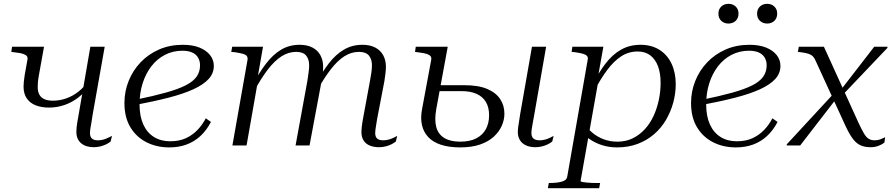

<svg xmlns="http://www.w3.org/2000/svg" viewBox="-20 -760 4671 1003"><path d="M183 -366Q179 -344 178 -329.5Q177 -315 177 -305Q177 -281 186 -265Q195 -249 213 -241.5Q231 -234 256 -234Q292 -234 326 -246Q360 -258 389.5 -281Q419 -304 441 -338L446 -312Q422 -276 389 -250.5Q356 -225 317 -211.5Q278 -198 236 -198Q196 -198 166 -210Q136 -222 119.5 -246.5Q103 -271 103 -308Q103 -319 104.5 -333.5Q106 -348 109 -368L123 -446Q126 -460 120 -467Q114 -474 101 -478.5Q88 -483 68 -485L39 -489L43 -516H210ZM450 -65Q450 -46 460 -36.5Q470 -27 492 -27Q506 -27 519 -30.5Q532 -34 544 -40Q556 -46 565 -50L558 -21Q549 -13 534.5 -6Q520 1 503.5 5Q487 9 470 9Q428 9 403.5 -12Q379 -33 379 -71Q379 -81 380 -93.5Q381 -106 384 -122.5Q387 -139 391 -162L452 -516H527L464 -161Q461 -138 457.5 -119.5Q454 -101 452 -87.5Q450 -74 450 -65Z M864 10Q798 10 745 -17Q692 -44 661 -95.5Q630 -147 630 -222Q630 -282 652 -337Q674 -392 714.5 -434.5Q755 -477 811 -501.5Q867 -526 935 -526Q986 -526 1022 -511.5Q1058 -497 1077.5 -472Q1097 -447 1097 -416Q1097 -377 1070 -347.5Q1043 -318 991 -294Q939 -270 861.5 -250Q784 -230 683 -211L688 -239Q781 -258 845.5 -276Q910 -294 949.5 -314Q989 -334 1007 -359.5Q1025 -385 1025 -419Q1025 -441 1015 -458.5Q1005 -476 984.5 -485.5Q964 -495 933 -495Q883 -495 841.5 -473.5Q800 -452 770.5 -413.5Q741 -375 725 -324.5Q709 -274 709 -215Q709 -153 728.5 -110Q748 -67 784 -44.5Q820 -22 869 -22Q917 -22 952 -38.5Q987 -55 1012.5 -82Q1038 -109 1055 -142L1082 -123Q1059 -79 1027 -49.5Q995 -20 954.5 -5Q914 10 864 10Z M1194 0H1268L1329 -347L1326 -356L1354 -516H1193L1188 -489L1209 -487Q1233 -483 1248 -479Q1263 -475 1269 -467.5Q1275 -460 1273 -447ZM1950 -138 1988 -336Q1991 -356 1993.5 -375.5Q1996 -395 1996 -412Q1996 -445 1982 -471Q1968 -497 1940.5 -511.5Q1913 -526 1873 -526Q1820 -526 1777 -501Q1734 -476 1697 -428Q1660 -380 1623 -310L1637 -288Q1674 -354 1708.5 -398.5Q1743 -443 1779 -466Q1815 -489 1855 -489Q1891 -489 1907 -470Q1923 -451 1923 -419Q1923 -401 1920 -381Q1917 -361 1913 -339L1880 -160Q1876 -140 1873.5 -124Q1871 -108 1869.5 -95Q1868 -82 1868 -71Q1868 -44 1879.5 -26Q1891 -8 1912 0.5Q1933 9 1960 9Q1979 9 1996 4.5Q2013 0 2026.5 -7Q2040 -14 2048 -21L2055 -50Q2048 -46 2036.5 -40.5Q2025 -35 2011 -31Q1997 -27 1982 -27Q1961 -27 1950.5 -36Q1940 -45 1940 -65Q1940 -73 1941.5 -84.5Q1943 -96 1945.5 -110Q1948 -124 1950 -138ZM1524 0H1597L1660 -337Q1662 -346 1663.5 -356Q1665 -366 1666 -375.5Q1667 -385 1667.5 -394Q1668 -403 1668 -412Q1668 -445 1654 -471Q1640 -497 1612.5 -511.5Q1585 -526 1545 -526Q1492 -526 1449.5 -501Q1407 -476 1370 -428Q1333 -380 1296 -310L1310 -288Q1346 -354 1380.5 -398.5Q1415 -443 1451 -466Q1487 -489 1527 -489Q1563 -489 1579 -470Q1595 -451 1595 -419Q1595 -401 1592 -381Q1589 -361 1586 -339Z M2756 -65Q2756 -74 2758 -87.5Q2760 -101 2763.5 -119.5Q2767 -138 2771 -161L2833 -516H2759L2697 -162Q2694 -139 2691 -122.5Q2688 -106 2686.5 -93.5Q2685 -81 2685 -71Q2685 -46 2696 -28Q2707 -10 2728 -0.5Q2749 9 2777 9Q2794 9 2810.5 5Q2827 1 2841.5 -6Q2856 -13 2865 -21L2872 -50Q2863 -45 2851.5 -39.5Q2840 -34 2826.5 -30.5Q2813 -27 2800 -27Q2777 -27 2766.5 -36.5Q2756 -46 2756 -65ZM2384 10Q2325 10 2283 -4Q2241 -18 2216.5 -44.5Q2192 -71 2184 -108Q2176 -145 2185 -191L2232 -444Q2235 -457 2230.5 -464.5Q2226 -472 2213 -477Q2200 -482 2176 -485L2148 -489L2152 -516H2319L2259 -190Q2249 -134 2259 -96.5Q2269 -59 2300.5 -39.5Q2332 -20 2384 -20Q2435 -20 2468.5 -37.5Q2502 -55 2518.5 -86Q2535 -117 2535 -158Q2535 -199 2518.5 -227Q2502 -255 2470 -269.5Q2438 -284 2390 -284H2235L2242 -315H2404Q2480 -315 2526 -295Q2572 -275 2593.5 -241.5Q2615 -208 2615 -166Q2615 -134 2601 -102.5Q2587 -71 2559 -45.5Q2531 -20 2487.5 -5Q2444 10 2384 10Z M2842 223 2847 196H2849Q2889 196 2914.5 189Q2940 182 2943 164L3050 -447Q3053 -460 3046.5 -467.5Q3040 -475 3025.5 -479Q3011 -483 2986 -487L2966 -489L2970 -516H3132L3104 -359L3109 -356L3013 185Q3013 189 3021.5 190.5Q3030 192 3043.5 193.5Q3057 195 3071 195.5Q3085 196 3094 196H3115L3110 223ZM3008 -83 3028 -122Q3046 -91 3073 -68Q3100 -45 3133.5 -32.5Q3167 -20 3205 -20Q3250 -20 3285.5 -37.5Q3321 -55 3348.5 -85Q3376 -115 3394 -154Q3412 -193 3421.5 -237.5Q3431 -282 3431 -327Q3431 -377 3417.5 -413.5Q3404 -450 3377.5 -470.5Q3351 -491 3311 -491Q3264 -491 3225.5 -466Q3187 -441 3152.5 -395Q3118 -349 3084 -284L3070 -307Q3105 -378 3142.5 -427Q3180 -476 3225 -501Q3270 -526 3326 -526Q3383 -526 3424.5 -500Q3466 -474 3488 -427.5Q3510 -381 3510 -320Q3510 -272 3497 -224Q3484 -176 3459 -133.5Q3434 -91 3397 -59Q3360 -27 3311.5 -8.5Q3263 10 3203 10Q3161 10 3124 -2Q3087 -14 3057.5 -35Q3028 -56 3008 -83Z M3824 10Q3758 10 3705 -17Q3652 -44 3621 -95.5Q3590 -147 3590 -222Q3590 -282 3612 -337Q3634 -392 3674.5 -434.5Q3715 -477 3771 -501.5Q3827 -526 3895 -526Q3946 -526 3982 -511.5Q4018 -497 4037.5 -472Q4057 -447 4057 -416Q4057 -377 4030 -347.5Q4003 -318 3951 -294Q3899 -270 3821.5 -250Q3744 -230 3643 -211L3648 -239Q3741 -258 3805.5 -276Q3870 -294 3909.5 -314Q3949 -334 3967 -359.5Q3985 -385 3985 -419Q3985 -441 3975 -458.5Q3965 -476 3944.5 -485.5Q3924 -495 3893 -495Q3843 -495 3801.5 -473.5Q3760 -452 3730.5 -413.5Q3701 -375 3685 -324.5Q3669 -274 3669 -215Q3669 -153 3688.5 -110Q3708 -67 3744 -44.5Q3780 -22 3829 -22Q3877 -22 3912 -38.5Q3947 -55 3972.5 -82Q3998 -109 4015 -142L4042 -123Q4019 -79 3987 -49.5Q3955 -20 3914.5 -5Q3874 10 3824 10ZM3785 -637Q3808 -637 3823 -651Q3838 -665 3838 -689Q3838 -712 3823 -726Q3808 -740 3786 -740Q3763 -740 3748 -726Q3733 -712 3733 -689Q3733 -665 3748 -651Q3763 -637 3785 -637ZM3988 -637Q4010 -637 4025 -651Q4040 -665 4040 -689Q4040 -712 4025 -726Q4010 -740 3988 -740Q3965 -740 3950 -726Q3935 -712 3935 -689Q3935 -665 3950 -651Q3965 -637 3988 -637Z M4382 -264 4370 -287 4547 -516H4616V-510ZM4090 0V-6L4335 -271L4350 -246L4160 0ZM4528 9Q4496 9 4474 -1.5Q4452 -12 4434 -36.5Q4416 -61 4397 -102L4241 -442Q4235 -457 4226.5 -465.5Q4218 -474 4203.5 -479Q4189 -484 4164 -487L4148 -489L4153 -516H4284L4466 -116Q4482 -82 4493.5 -62.5Q4505 -43 4518 -35Q4531 -27 4549 -27Q4566 -27 4580 -32.5Q4594 -38 4604 -43L4600 -15Q4589 -6 4570 1.5Q4551 9 4528 9Z"/></svg>

Font: Roboto Serif 120pt Expanded Light
Style: Italic
Weight: 300
Width: 7
Italic angle: -10°
Designer: Greg Gazdowicz
Foundry: Commercial Type
Version: Version 1.008